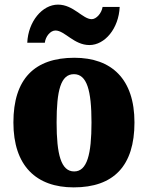

<svg xmlns="http://www.w3.org/2000/svg" viewBox="-20 -801 641 831"><path d="M367 -606C434 -606 494 -678 498 -771H424C420 -744 397 -718 377 -718C338 -718 298 -781 231 -781C163 -781 102 -708 98 -616H174C177 -643 198 -669 220 -669C260 -669 300 -606 367 -606ZM299 10C472 10 562 -83 562 -271C562 -459 463 -551 302 -551C129 -551 38 -459 38 -271C38 -83 137 10 299 10ZM301 -59C244 -59 225 -133 225 -271C225 -410 243 -480 300 -480C356 -480 376 -410 376 -271C376 -133 357 -59 301 -59Z"/></svg>

Font: Noto Serif Bengali SemiCondensed Black
Style: Regular
Weight: 900
Width: 4
Designer: Juan Bruce, Universal Thirst, Indian Type Foundry and the Monotype Design Team.
Foundry: Monotype Imaging Inc.
Version: Version 2.003